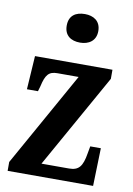

<svg xmlns="http://www.w3.org/2000/svg" viewBox="-86 -819 605 874"><g transform="rotate(10 216.5 -382.0)"><path d="M235 -632C274 -632 308 -652 308 -698C308 -745 274 -764 235 -764C193 -764 162 -745 162 -698C162 -652 193 -632 235 -632ZM12 0H407L412 -175H363L357 -142C347 -80 330 -59 285 -59H158L402 -494V-536H44L34 -381H85L92 -405C104 -459 118 -477 158 -477H256L12 -41Z"/></g></svg>

Font: Noto Serif Khmer ExtraCondensed
Style: Bold
Weight: 700
Width: 2
Designer: Danh Hong and the Monotype Design Team
Foundry: Monotype Imaging Inc.
Version: Version 2.004